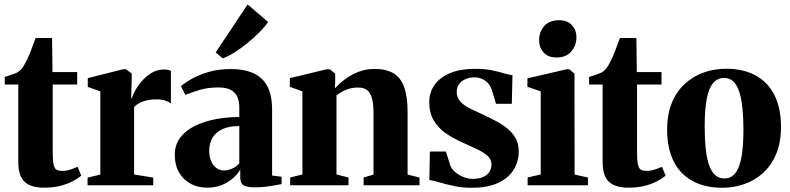

<svg xmlns="http://www.w3.org/2000/svg" viewBox="-20 -856 3648 887"><path d="M185 11Q122 11 93.2 -16.5Q64.5 -44 64.5 -107V-465.5H2V-500.5Q13 -504.5 25.2 -508.2Q37.5 -512 48.5 -516.2Q59.5 -520.5 67 -526Q75.5 -532 82.5 -541.2Q89.5 -550.5 95.2 -562Q101 -573.5 107 -584.5Q112.5 -595.5 119 -612.2Q125.5 -629 132.2 -647.5Q139 -666 144.5 -680.5H220.5L222.5 -523H336.5V-465.5H223.5V-157.5Q223.5 -116 227.5 -96.8Q231.5 -77.5 241.2 -72Q251 -66.5 268.5 -66.5Q286.5 -66.5 305.5 -72.8Q324.5 -79 338.5 -85.5L355.5 -44.5Q339.5 -31 315 -18.2Q290.5 -5.5 258 2.8Q225.5 11 185 11Z M384.5 0V-35.5L443.5 -49.5V-434L385.5 -454.5V-495L548 -536H562L588.5 -516.5V-491.5L586 -401L589 -402Q592 -414.5 603.8 -436.2Q615.5 -458 635 -480.8Q654.5 -503.5 680.2 -519.2Q706 -535 736.5 -535Q748.5 -535 756.5 -533Q764.5 -531 769.5 -528.5V-378Q761.5 -384.5 745 -390.8Q728.5 -397 703 -397Q680 -397 660.8 -393Q641.5 -389 626 -381Q610.5 -373 599.5 -361.5V-50L688 -35.5V0Z M937.5 11Q894.5 11 860.5 -7.2Q826.5 -25.5 807 -59.5Q787.5 -93.5 787.5 -140.5Q787.5 -187.5 813.2 -221Q839 -254.5 882 -275.2Q925 -296 978 -305.8Q1031 -315.5 1085.5 -315.5V-360.5Q1085.5 -389 1076 -409.5Q1066.5 -430 1045.5 -441Q1024.5 -452 990 -452Q938 -452 898.5 -439.5Q859 -427 836.5 -417.5L816 -457.5Q831.5 -472 863.5 -490.5Q895.5 -509 941.8 -523Q988 -537 1045.5 -537Q1109.5 -537 1152 -517.2Q1194.5 -497.5 1215.8 -456Q1237 -414.5 1237 -349V-45L1281 -39.5V-5.5Q1270 -3.5 1249.8 0.2Q1229.5 4 1205.2 6.8Q1181 9.5 1158 9.5Q1123.5 9.5 1106.8 1Q1090 -7.5 1090 -37.5V-73Q1080 -54.5 1059 -35Q1038 -15.5 1007.2 -2.2Q976.5 11 937.5 11ZM1015 -68.5Q1032.5 -68.5 1052.8 -77.2Q1073 -86 1085.5 -102V-273.5Q1036 -273.5 1005.5 -258.5Q975 -243.5 960.8 -218Q946.5 -192.5 946.5 -160.5Q946.5 -132.5 955.2 -112Q964 -91.5 979.5 -80Q995 -68.5 1015 -68.5ZM1008.5 -586.5 976.5 -614 1124 -835.5 1218.5 -754.5Q1202.5 -731 1177.2 -705.8Q1152 -680.5 1122.5 -656.5Q1093 -632.5 1063.8 -614Q1034.5 -595.5 1009.5 -586.5Z M1377 -50V-434L1319 -455V-495L1489 -536H1503L1528.5 -516V-478.5L1527 -447.5Q1546.5 -469.5 1574.2 -490.2Q1602 -511 1636.2 -524.2Q1670.5 -537.5 1710 -537.5Q1764 -537.5 1797.8 -517.5Q1831.5 -497.5 1847.2 -453.5Q1863 -409.5 1863 -337V-49.5L1918 -36V0H1660V-36L1705.5 -49.5V-335.5Q1705.5 -375 1698.8 -400.8Q1692 -426.5 1676.8 -439Q1661.5 -451.5 1635 -451.5Q1611 -451.5 1592.8 -446Q1574.5 -440.5 1560 -432.2Q1545.5 -424 1534.5 -415.5V-50L1590 -36V0H1320.5V-36Z M2158 11.5Q2114.5 11.5 2076.5 3.2Q2038.5 -5 2009.5 -13.8Q1980.5 -22.5 1963.5 -24.5L1966 -156H2040L2061 -89.5Q2068.5 -72 2085.8 -58.5Q2103 -45 2123.8 -37.2Q2144.5 -29.5 2161.5 -29.5Q2191.5 -29.5 2211.2 -38Q2231 -46.5 2240.8 -61.8Q2250.5 -77 2250.5 -96Q2250.5 -119 2233.2 -135.2Q2216 -151.5 2184.2 -166.5Q2152.5 -181.5 2108.5 -201.5Q2069.5 -219 2036.2 -242.8Q2003 -266.5 1983 -301Q1963 -335.5 1963 -384.5Q1963 -429 1987.5 -463.8Q2012 -498.5 2059.2 -518.2Q2106.5 -538 2174.5 -538Q2220.5 -538 2252.8 -531.2Q2285 -524.5 2307.8 -517.5Q2330.5 -510.5 2347.5 -508.5L2344.5 -376.5H2271.5L2252.5 -439.5Q2246.5 -458 2234.8 -471.2Q2223 -484.5 2206.8 -491.5Q2190.5 -498.5 2172 -498.5Q2148.5 -498.5 2129.8 -490.2Q2111 -482 2100.5 -467Q2090 -452 2090 -431.5Q2090 -404 2107.5 -385.8Q2125 -367.5 2153.8 -353.8Q2182.5 -340 2214.5 -325Q2245 -311 2273.8 -295.5Q2302.5 -280 2325.8 -260.8Q2349 -241.5 2362.8 -216Q2376.5 -190.5 2376.5 -156.5Q2376.5 -111 2353.5 -72.8Q2330.5 -34.5 2282.2 -11.5Q2234 11.5 2158 11.5Z M2417.5 0V-36L2478 -50V-434L2416.5 -455V-494L2598 -536H2610L2634 -515.5L2634.5 -49.5L2696 -36V0ZM2550.5 -590.5Q2511.5 -590.5 2491 -614.2Q2470.5 -638 2470.5 -670Q2470.5 -708.5 2494.2 -735.5Q2518 -762.5 2562 -762.5H2563Q2602 -762.5 2622.5 -739.5Q2643 -716.5 2643 -684Q2643 -646 2619.2 -618.2Q2595.5 -590.5 2551.5 -590.5Z M2884.5 11Q2821.5 11 2792.8 -16.5Q2764 -44 2764 -107V-465.5H2701.5V-500.5Q2712.5 -504.5 2724.8 -508.2Q2737 -512 2748 -516.2Q2759 -520.5 2766.5 -526Q2775 -532 2782 -541.2Q2789 -550.5 2794.8 -562Q2800.5 -573.5 2806.5 -584.5Q2812 -595.5 2818.5 -612.2Q2825 -629 2831.8 -647.5Q2838.5 -666 2844 -680.5H2920L2922 -523H3036V-465.5H2923V-157.5Q2923 -116 2927 -96.8Q2931 -77.5 2940.8 -72Q2950.5 -66.5 2968 -66.5Q2986 -66.5 3005 -72.8Q3024 -79 3038 -85.5L3055 -44.5Q3039 -31 3014.5 -18.2Q2990 -5.5 2957.5 2.8Q2925 11 2884.5 11Z M3062 -256.5Q3062 -329 3084.2 -382Q3106.5 -435 3145 -469.8Q3183.5 -504.5 3232.2 -521.5Q3281 -538.5 3334.5 -538.5Q3414.5 -538.5 3471.2 -507.2Q3528 -476 3558 -416.2Q3588 -356.5 3588 -270.5Q3588 -197.5 3565.5 -144.2Q3543 -91 3504.8 -56.5Q3466.5 -22 3417.5 -5.2Q3368.5 11.5 3315.5 11.5Q3256.5 11.5 3209.5 -6Q3162.5 -23.5 3129.5 -57.5Q3096.5 -91.5 3079.2 -141.5Q3062 -191.5 3062 -256.5ZM3326.5 -31.5Q3356.5 -31.5 3376 -55Q3395.5 -78.5 3405 -128.2Q3414.5 -178 3414.5 -255.5Q3414.5 -309.5 3410.2 -353.8Q3406 -398 3396 -429.8Q3386 -461.5 3368.8 -478.8Q3351.5 -496 3326 -496Q3295 -496 3274.8 -472.5Q3254.5 -449 3245 -399.2Q3235.5 -349.5 3235.5 -270.5Q3235.5 -217 3239.8 -173Q3244 -129 3254.5 -97.2Q3265 -65.5 3282.5 -48.5Q3300 -31.5 3326.5 -31.5Z"/></svg>

Font: Merriweather 96pt ExtraBold
Style: Regular
Weight: 800
Version: Version 2.100